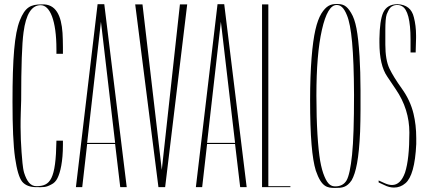

<svg xmlns="http://www.w3.org/2000/svg" viewBox="-20 -928 2133 952"><path d="M42 -423.8C42 -299.8 45.9 -207 54.7 -145.5C63.5 -85 75.2 -45.9 89.8 -27.3C105.5 -8.8 128.9 0 160.2 0C194.3 0 206.1 2 233.4 -12.7C248 -19.5 257.8 -30.3 264.6 -43.9C279.3 -72.3 292 -127.9 292 -209V-230.5H259.8C256.8 -38.1 229.5 -4.9 160.2 -4.9C129.9 -4.9 112.3 -31.2 99.6 -71.3C91.8 -97.7 89.8 -141.6 86.9 -173.8C84 -208 82 -263.7 82 -298.8C82 -317.4 82 -339.8 83 -367.2C84 -394.5 85 -416 85 -431.6C85 -598.6 88.9 -710.9 96.7 -767.6C108.4 -857.4 136.7 -902.3 181.6 -902.3C227.5 -902.3 259.8 -827.1 259.8 -683.6V-661.1H292V-694.3C292 -721.7 291 -745.1 290 -764.6C284.2 -849.6 257.8 -910.2 186.5 -906.2C131.8 -906.2 104.5 -892.6 78.1 -826.2C51.8 -759.8 42 -638.7 42 -423.8Z M387.7 0 412.1 -213.9H550.8L576.2 0H608.4L497.1 -907.2H463.9L356.4 0ZM480.5 -820.3 550.8 -219.7H412.1Z M765.6 0H798.8L908.2 -906.2H905.3H872.1L782.2 -85.9L686.5 -906.2H654.3H650.4Z M982.4 0 1006.8 -213.9H1145.5L1170.9 0H1203.1L1091.8 -907.2H1058.6L951.2 0ZM1075.2 -820.3 1145.5 -219.7H1006.8Z M1279.3 0H1419.9V-4.9H1310.5V-906.2H1279.3Z M1517.6 -431.6C1517.6 -251 1527.3 -142.6 1545.9 -82C1574.2 0 1602.5 3.9 1641.6 3.9C1675.8 3.9 1699.2 2 1723.6 -34.2C1745.1 -72.3 1759.8 -140.6 1765.6 -276.4C1766.6 -308.6 1767.6 -345.7 1767.6 -385.7V-435.5V-478.5C1767.6 -543 1765.6 -599.6 1762.7 -649.4C1754.9 -767.6 1744.1 -826.2 1720.7 -864.3C1698.2 -902.3 1679.7 -908.2 1649.4 -908.2C1619.1 -908.2 1597.7 -899.4 1573.2 -860.4C1561.5 -840.8 1551.8 -814.5 1543.9 -780.3C1528.3 -712.9 1517.6 -592.8 1517.6 -431.6ZM1548.8 -454.1C1548.8 -589.8 1557.6 -698.2 1576.2 -780.3C1594.7 -862.3 1619.1 -903.3 1649.4 -903.3C1668 -903.3 1684.6 -891.6 1700.2 -852.5C1722.7 -798.8 1734.4 -678.7 1735.4 -458C1735.4 -324.2 1732.4 -225.6 1725.6 -160.2C1718.8 -95.7 1710 -53.7 1698.2 -33.2C1686.5 -13.7 1668 -3.9 1642.6 -3.9C1622.1 -3.9 1605.5 -12.7 1588.9 -52.7C1580.1 -73.2 1573.2 -98.6 1567.4 -130.9C1556.6 -196.3 1548.8 -306.6 1548.8 -454.1Z M1884.8 -10.7C1901.4 -2 1918 2 1933.6 2C1954.1 2 1973.6 -4.9 1990.2 -19.5C2020.5 -44.9 2039.1 -109.4 2043.9 -213.9V-243.2C2043.9 -287.1 2039.1 -328.1 2030.3 -364.3C2019.5 -409.2 2000 -450.2 1972.7 -488.3C1945.3 -526.4 1924.8 -559.6 1911.1 -587.9C1897.5 -616.2 1890.6 -656.2 1890.6 -707V-777.3C1890.6 -816.4 1892.6 -842.8 1897.5 -857.4C1902.3 -868.2 1906.2 -877 1909.2 -881.8C1915 -890.6 1920.9 -895.5 1925.8 -897.5C1938.5 -905.3 1960 -905.3 1972.7 -897.5C2001 -882.8 2015.6 -827.1 2015.6 -732.4V-668H2041L2043 -740.2V-752C2043 -785.2 2039.1 -815.4 2032.2 -841.8C2022.5 -883.8 1995.1 -905.3 1951.2 -907.2C1917 -907.2 1892.6 -893.6 1879.9 -865.2C1868.2 -838.9 1862.3 -795.9 1861.3 -736.3V-716.8C1861.3 -642.6 1874 -585.9 1900.4 -547.9L1942.4 -485.4C1987.3 -419.9 2009.8 -347.7 2009.8 -270.5C2009.8 -183.6 2002.9 -117.2 1988.3 -72.3C1973.6 -31.2 1952.1 -10.7 1923.8 -10.7C1913.1 -10.7 1900.4 -13.7 1887.7 -19.5L1857.4 -33.2V-23.4Z"/></svg>

Font: Caledo
Style: Light
Weight: 300
Designer: BSozoo
Foundry: BSozoo
Version: Version 002.000